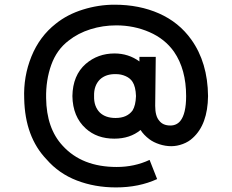

<svg xmlns="http://www.w3.org/2000/svg" viewBox="-20 -692 993 821"><path d="M869.6 -281.2Q868.2 -159.7 804.2 -102.1Q786.6 -85.4 761.7 -76.2Q736.8 -66.9 712.4 -66.9Q687 -66.9 661.6 -75.2Q636.2 -83.5 618.7 -96.7Q594.2 -115.2 581.1 -136.2Q536.1 -99.1 468.8 -99.1Q394.5 -99.1 346.7 -142.6Q291 -192.9 289.6 -281.2Q291 -370.1 346.7 -418.9Q398.4 -463.4 469.7 -463.4Q529.3 -463.4 576.2 -429.2V-448.7H646L643.6 -239.7Q643.6 -195.8 660.6 -176.3Q676.3 -155.3 708.5 -155.3Q734.9 -155.3 751 -174.8Q775.9 -205.6 775.9 -281.2Q775.9 -395.5 724.1 -470.7Q685.1 -525.9 618.9 -554.7Q552.7 -583.5 477.1 -583.5Q419.9 -583.5 366.9 -566.9Q314 -550.3 273.9 -518.6Q222.7 -480 199.2 -414.6Q175.8 -349.1 177.2 -272.9Q178.7 -143.1 248 -68.8Q330.6 22 479 22Q555.2 22 619.6 -8.3L651.9 73.7Q574.2 109.4 476.1 109.4Q385.3 109.4 308.6 79.8Q231.9 50.3 179.2 -10.3Q86.9 -106.4 83.5 -270Q79.6 -364.7 114.5 -450.7Q149.4 -536.6 218.8 -590.8Q268.1 -630.4 334.7 -651.1Q401.4 -671.9 469.7 -671.9Q575.7 -671.9 660.4 -634.3Q745.1 -596.7 797.9 -522.9Q868.2 -424.8 869.6 -281.2ZM561.5 -281.2Q560.1 -321.3 546.9 -341.8Q537.1 -357.4 517.6 -366.2Q498 -375 477.1 -375Q433.1 -376.5 407.2 -352.1Q380.9 -325.7 382.3 -281.2Q380.9 -236.8 407.2 -210.4Q431.6 -187.5 474.1 -187.5Q523.4 -187.5 546.9 -219.7Q560.1 -241.2 561.5 -281.2Z"/></svg>

Font: Manrope3 Semibold
Style: Regular
Weight: 600
Width: 4
Designer: Mikhail Sharanda
Foundry: Mikhail Sharanda
Version: Version 3.000;PS 003.000;hotconv 1.0.88;makeotf.lib2.5.64775